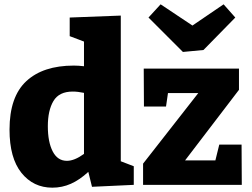

<svg xmlns="http://www.w3.org/2000/svg" viewBox="-20 -854 1165 887"><path d="M222 13Q134 13 79 -55.5Q24 -124 24 -255Q24 -407 101.5 -479Q179 -551 321 -551Q343 -551 368 -548V-662L302 -687V-773L538 -782V-109L598 -86V0L405 9L388 -60Q348 -23 307.5 -5Q267 13 222 13ZM289 -111Q324 -111 368 -143V-425Q339 -431 316 -431Q253 -431 227 -387.5Q201 -344 201 -271Q201 -198 223.5 -154.5Q246 -111 289 -111ZM1096 -186 1097 0H641V-98L896 -424H756L747 -362H645L644 -537H1084V-439L835 -113H975L993 -186ZM1013 -834 1067 -773 920 -623 825 -614 666 -773 722 -834 869 -736Z"/></svg>

Font: Bitter ExtraBold
Style: Regular
Weight: 800
Designer: Sol Matas, and Bitter project Authors
Foundry: Sol Matas
Version: Version 2.001